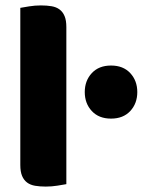

<svg xmlns="http://www.w3.org/2000/svg" viewBox="-20 -681 554 709"><path d="M225 -1Q214 1 192.5 4.5Q171 8 149 8Q127 8 109.5 5Q92 2 80 -7Q68 -16 61.5 -31.5Q55 -47 55 -72V-652Q66 -654 87.5 -657.5Q109 -661 131 -661Q153 -661 170.5 -658Q188 -655 200 -646Q212 -637 218.5 -621.5Q225 -606 225 -581ZM293 -341Q293 -383 319 -411Q345 -439 390 -439Q435 -439 461 -411Q487 -383 487 -341Q487 -299 461 -271Q435 -243 390 -243Q345 -243 319 -271Q293 -299 293 -341Z"/></svg>

Font: Baloo Tamma
Style: Regular
Weight: 400
Designer: Divya Kowshik and Ek Type
Foundry: Ek Type
Version: Version 1.007;PS 1.000;hotconv 1.0.88;makeotf.lib2.5.647800